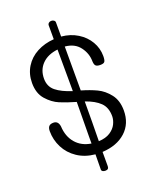

<svg xmlns="http://www.w3.org/2000/svg" viewBox="-165 -903 889 1101"><g transform="rotate(-20 279.5 -352.0)"><path d="M305 -2V85Q305 105 284 105Q274 105 267.5 101Q261 97 261 90L262 -3Q200 -9 154.5 -39.5Q109 -70 85 -117Q61 -164 61 -217Q61 -237 69.5 -246.5Q78 -256 97 -256Q126 -256 131 -221Q134 -159 168.5 -118.5Q203 -78 262 -69V-109Q264 -261 264 -322Q208 -338 167.5 -355Q127 -372 93.5 -410Q60 -448 60 -511Q60 -566 86.5 -609Q113 -652 159.5 -676.5Q206 -701 263 -705V-791Q263 -798 269.5 -803.5Q276 -809 285 -809Q295 -809 301.5 -804Q308 -799 308 -793V-705Q363 -700 406 -673.5Q449 -647 473 -606Q497 -565 497 -518Q497 -493 491 -484Q485 -475 464 -475Q445 -475 437 -482Q429 -489 428 -509Q428 -558 397.5 -598.5Q367 -639 308 -644V-413V-376Q360 -361 400 -342Q440 -323 470.5 -284Q501 -245 501 -184Q501 -104 448 -55.5Q395 -7 305 -2ZM264 -388V-402Q264 -563 263 -642Q202 -635 167.5 -600Q133 -565 133 -511Q133 -463 167 -435.5Q201 -408 264 -388ZM427 -176Q427 -229 396.5 -259Q366 -289 308 -309Q308 -183 306 -67Q349 -69 376 -86.5Q403 -104 415 -128.5Q427 -153 427 -176Z"/></g></svg>

Font: Mali
Style: Regular
Weight: 400
Version: Version 1.000; ttfautohint (v1.6)